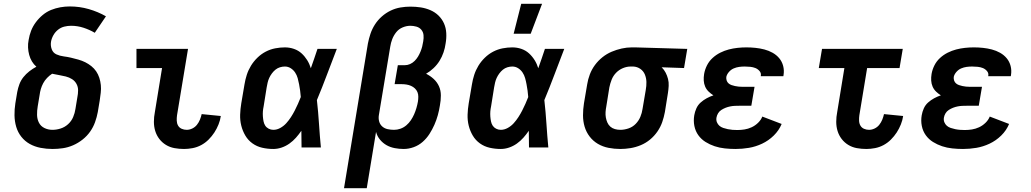

<svg xmlns="http://www.w3.org/2000/svg" viewBox="-20 -778 5440 1013"><path d="M257 8Q225 8 194 2Q163 -4 137 -18.5Q111 -33 92.5 -56.5Q74 -80 65.5 -109Q57 -138 56.5 -169.5Q56 -201 61 -233L71 -293Q75 -314 82.5 -334Q90 -354 103.5 -371Q117 -388 135 -402Q153 -416 172 -426Q158 -438 148.5 -454Q139 -470 134 -488.5Q129 -507 128 -527Q127 -547 131 -567Q135 -592 144 -615.5Q153 -639 169 -660.5Q185 -682 205.5 -699Q226 -716 249.5 -725.5Q273 -735 298 -739.5Q323 -744 348 -744Q400 -744 448.5 -730Q497 -716 539 -692L480 -605Q453 -621 421 -631.5Q389 -642 355 -642Q337 -642 319 -637.5Q301 -633 286 -621Q271 -609 261.5 -592Q252 -575 249 -557Q246 -537 253 -518Q260 -499 278 -491Q296 -483 316 -480.5Q336 -478 355 -473.5Q374 -469 393.5 -463.5Q413 -458 430 -449.5Q447 -441 462 -429Q477 -417 487.5 -401.5Q498 -386 504 -367.5Q510 -349 512 -329Q514 -309 511.5 -288.5Q509 -268 506 -247L496 -187Q491 -160 481.5 -133.5Q472 -107 455.5 -83.5Q439 -60 415.5 -41.5Q392 -23 365.5 -11.5Q339 0 311.5 4Q284 8 257 8ZM257 -93Q278 -93 300 -100Q322 -107 339.5 -123Q357 -139 366 -160.5Q375 -182 378 -203L388 -264Q392 -283 392 -301.5Q392 -320 383.5 -335.5Q375 -351 360 -360.5Q345 -370 327 -374.5Q309 -379 291 -382Q273 -385 255 -389Q241 -380 228.5 -367Q216 -354 208 -339Q200 -324 195.5 -308.5Q191 -293 189 -277L179 -217Q175 -194 175.5 -171.5Q176 -149 185.5 -130.5Q195 -112 214.5 -102.5Q234 -93 257 -93Z M951 8Q925 8 900.5 3.5Q876 -1 855.5 -13.5Q835 -26 820.5 -45Q806 -64 799 -87Q792 -110 792 -135.5Q792 -161 797 -186L835 -419H700V-520H972L914 -170Q912 -156 912.5 -141.5Q913 -127 919.5 -115.5Q926 -104 938.5 -98.5Q951 -93 965 -93Q980 -93 994.5 -100Q1009 -107 1019 -119.5Q1029 -132 1035 -147Q1041 -162 1044 -176L1145 -166Q1142 -144 1133 -121.5Q1124 -99 1111 -79Q1098 -59 1080.5 -41.5Q1063 -24 1041.5 -12.5Q1020 -1 996.5 3.5Q973 8 951 8Z M1422 8Q1392 8 1363.5 1.5Q1335 -5 1312 -21.5Q1289 -38 1274.5 -62.5Q1260 -87 1253 -115Q1246 -143 1247 -173Q1248 -203 1253 -233L1270 -333Q1274 -358 1282 -383Q1290 -408 1304 -431Q1318 -454 1338 -473.5Q1358 -493 1382 -505.5Q1406 -518 1432 -523Q1458 -528 1483 -528Q1508 -528 1531 -520Q1554 -512 1571 -496.5Q1588 -481 1600.5 -461Q1613 -441 1620 -418Q1629 -444 1638 -469.5Q1647 -495 1655 -520H1757Q1731 -453 1705.5 -385Q1680 -317 1652 -250Q1659 -188 1663 -125.5Q1667 -63 1673 0H1571Q1570 -22 1570.5 -44Q1571 -66 1570 -88Q1557 -69 1541.5 -51.5Q1526 -34 1507 -20.5Q1488 -7 1466 0.5Q1444 8 1422 8ZM1422 -93Q1441 -93 1459 -103Q1477 -113 1490.5 -128Q1504 -143 1515 -160Q1526 -177 1535 -194.5Q1544 -212 1552 -230Q1560 -248 1567 -266Q1566 -283 1563.5 -300Q1561 -317 1558 -333.5Q1555 -350 1550.5 -366Q1546 -382 1537 -395.5Q1528 -409 1514 -418Q1500 -427 1483 -427Q1470 -427 1457 -423Q1444 -419 1433.5 -410.5Q1423 -402 1414.5 -390.5Q1406 -379 1400.5 -367Q1395 -355 1392 -342Q1389 -329 1387 -317L1371 -217Q1368 -203 1367 -190Q1366 -177 1367 -163.5Q1368 -150 1370.5 -137.5Q1373 -125 1379.5 -115Q1386 -105 1397.5 -99Q1409 -93 1422 -93Z M1795 215 1921 -548Q1926 -574 1934.5 -599.5Q1943 -625 1958 -648.5Q1973 -672 1994.5 -691Q2016 -710 2041 -722Q2066 -734 2092.5 -738.5Q2119 -743 2145 -743Q2173 -743 2199.5 -739Q2226 -735 2250.5 -724.5Q2275 -714 2293.5 -696Q2312 -678 2322.5 -654.5Q2333 -631 2334.5 -603.5Q2336 -576 2331 -548Q2328 -525 2320 -501.5Q2312 -478 2299 -457Q2286 -436 2267.5 -418.5Q2249 -401 2228 -389Q2250 -378 2268 -361.5Q2286 -345 2296 -323Q2306 -301 2306 -274.5Q2306 -248 2301 -222Q2297 -196 2290 -170.5Q2283 -145 2272 -120Q2261 -95 2246 -71.5Q2231 -48 2210 -29.5Q2189 -11 2162.5 -1.5Q2136 8 2110 8Q2086 8 2062.5 3.5Q2039 -1 2019.5 -12Q2000 -23 1985 -41Q1970 -59 1964 -82L1915 215ZM2059 -93Q2076 -93 2093 -99Q2110 -105 2124 -117Q2138 -129 2148 -144Q2158 -159 2165 -175Q2172 -191 2177 -208Q2182 -225 2185 -242Q2187 -255 2187 -268Q2187 -281 2182.5 -292Q2178 -303 2169 -311.5Q2160 -320 2148.5 -325Q2137 -330 2124.5 -332Q2112 -334 2099 -334H2062L2079 -434H2116Q2130 -434 2143.5 -440Q2157 -446 2167.5 -456.5Q2178 -467 2185.5 -479.5Q2193 -492 2198.5 -505.5Q2204 -519 2207.5 -532.5Q2211 -546 2213 -560Q2216 -577 2214.5 -593Q2213 -609 2203 -621Q2193 -633 2177 -637.5Q2161 -642 2145 -642Q2125 -642 2104.5 -633.5Q2084 -625 2070.5 -608Q2057 -591 2049.5 -571.5Q2042 -552 2039 -532L1979 -171Q1976 -153 1980.5 -137Q1985 -121 1997 -110.5Q2009 -100 2025.5 -96.5Q2042 -93 2059 -93Z M2622 8Q2592 8 2563.5 1.5Q2535 -5 2512 -21.5Q2489 -38 2474.5 -62.5Q2460 -87 2453 -115Q2446 -143 2447 -173Q2448 -203 2453 -233L2470 -333Q2474 -358 2482 -383Q2490 -408 2504 -431Q2518 -454 2538 -473.5Q2558 -493 2582 -505.5Q2606 -518 2632 -523Q2658 -528 2683 -528Q2708 -528 2731 -520Q2754 -512 2771 -496.5Q2788 -481 2800.5 -461Q2813 -441 2820 -418Q2829 -444 2838 -469.5Q2847 -495 2855 -520H2957Q2931 -453 2905.5 -385Q2880 -317 2852 -250Q2859 -188 2863 -125.5Q2867 -63 2873 0H2771Q2770 -22 2770.5 -44Q2771 -66 2770 -88Q2757 -69 2741.5 -51.5Q2726 -34 2707 -20.5Q2688 -7 2666 0.5Q2644 8 2622 8ZM2622 -93Q2641 -93 2659 -103Q2677 -113 2690.5 -128Q2704 -143 2715 -160Q2726 -177 2735 -194.5Q2744 -212 2752 -230Q2760 -248 2767 -266Q2766 -283 2763.5 -300Q2761 -317 2758 -333.5Q2755 -350 2750.5 -366Q2746 -382 2737 -395.5Q2728 -409 2714 -418Q2700 -427 2683 -427Q2670 -427 2657 -423Q2644 -419 2633.5 -410.5Q2623 -402 2614.5 -390.5Q2606 -379 2600.5 -367Q2595 -355 2592 -342Q2589 -329 2587 -317L2571 -217Q2568 -203 2567 -190Q2566 -177 2567 -163.5Q2568 -150 2570.5 -137.5Q2573 -125 2579.5 -115Q2586 -105 2597.5 -99Q2609 -93 2622 -93ZM2690 -600 2730 -758H2840L2780 -600Z M3253 8Q3221 8 3190.5 2Q3160 -4 3134.5 -19Q3109 -34 3091 -57.5Q3073 -81 3064.5 -109.5Q3056 -138 3056 -169.5Q3056 -201 3061 -233L3078 -333Q3082 -359 3092 -385.5Q3102 -412 3119 -435Q3136 -458 3158.5 -476Q3181 -494 3207 -505Q3233 -516 3260 -522Q3287 -528 3313 -528H3331L3606 -520L3589 -419L3471 -423Q3484 -410 3492 -394.5Q3500 -379 3504.5 -361.5Q3509 -344 3508 -325Q3507 -306 3504 -287L3488 -187Q3483 -160 3474 -134Q3465 -108 3448.5 -84Q3432 -60 3409.5 -41.5Q3387 -23 3360.5 -12Q3334 -1 3306.5 3.5Q3279 8 3253 8ZM3253 -93Q3274 -93 3296 -100.5Q3318 -108 3334 -124.5Q3350 -141 3358.5 -161.5Q3367 -182 3370 -203L3387 -303Q3391 -325 3390.5 -345.5Q3390 -366 3382.5 -384.5Q3375 -403 3358.5 -414.5Q3342 -426 3321 -427H3307Q3287 -427 3266.5 -418.5Q3246 -410 3230.5 -394Q3215 -378 3207 -357.5Q3199 -337 3195 -317L3179 -217Q3176 -202 3175 -187Q3174 -172 3176.5 -158Q3179 -144 3184.5 -131.5Q3190 -119 3200 -110Q3210 -101 3224 -97Q3238 -93 3253 -93Z M3861 8Q3832 8 3804 5Q3776 2 3750.5 -6.5Q3725 -15 3702.5 -29Q3680 -43 3664.5 -64.5Q3649 -86 3643.5 -113.5Q3638 -141 3643 -170Q3646 -188 3654 -206Q3662 -224 3676.5 -237Q3691 -250 3708.5 -259.5Q3726 -269 3744 -275Q3731 -283 3719 -294.5Q3707 -306 3700.5 -321Q3694 -336 3693 -353Q3692 -370 3695 -388Q3699 -411 3710 -433Q3721 -455 3739.5 -472Q3758 -489 3780 -500Q3802 -511 3825 -517Q3848 -523 3871.5 -525.5Q3895 -528 3918 -528Q3942 -528 3966 -525.5Q3990 -523 4013 -517Q4036 -511 4056.5 -499.5Q4077 -488 4091.5 -470.5Q4106 -453 4112 -430Q4118 -407 4114 -382L4113 -376H3994V-377Q3997 -392 3987.5 -403Q3978 -414 3965.5 -419Q3953 -424 3938.5 -425.5Q3924 -427 3909 -427Q3894 -427 3879.5 -425Q3865 -423 3851 -417Q3837 -411 3826 -398.5Q3815 -386 3812 -372Q3811 -362 3814 -353Q3817 -344 3824 -338Q3831 -332 3840 -329Q3849 -326 3858 -324Q3867 -322 3877 -321Q3887 -320 3897 -320H3961L3944 -220H3880Q3868 -220 3856.5 -219.5Q3845 -219 3832.5 -216.5Q3820 -214 3808.5 -209.5Q3797 -205 3786 -198Q3775 -191 3768.5 -180Q3762 -169 3760 -157Q3758 -144 3762.5 -133Q3767 -122 3775.5 -114.5Q3784 -107 3796 -103Q3808 -99 3820 -96.5Q3832 -94 3844.5 -93Q3857 -92 3870 -92Q3889 -92 3908 -95Q3927 -98 3945.5 -106.5Q3964 -115 3979.5 -130Q3995 -145 4002 -163L4104 -124Q4090 -90 4062.5 -63Q4035 -36 4001 -20Q3967 -4 3931.5 2Q3896 8 3861 8Z M4551 8Q4525 8 4500.5 3.5Q4476 -1 4455.5 -13.5Q4435 -26 4420.5 -45Q4406 -64 4399 -87Q4392 -110 4392 -135.5Q4392 -161 4397 -186L4435 -419H4300L4317 -520H4743L4726 -419H4555L4514 -170Q4512 -156 4512.5 -141.5Q4513 -127 4519.5 -115.5Q4526 -104 4538.5 -98.5Q4551 -93 4565 -93Q4580 -93 4594.5 -100Q4609 -107 4619 -119.5Q4629 -132 4635 -147Q4641 -162 4644 -176L4745 -166Q4742 -144 4733 -121.5Q4724 -99 4711 -79Q4698 -59 4680.5 -41.5Q4663 -24 4641.5 -12.5Q4620 -1 4596.5 3.5Q4573 8 4551 8Z M5061 8Q5032 8 5004 5Q4976 2 4950.5 -6.5Q4925 -15 4902.5 -29Q4880 -43 4864.5 -64.5Q4849 -86 4843.5 -113.5Q4838 -141 4843 -170Q4846 -188 4854 -206Q4862 -224 4876.5 -237Q4891 -250 4908.5 -259.5Q4926 -269 4944 -275Q4931 -283 4919 -294.5Q4907 -306 4900.5 -321Q4894 -336 4893 -353Q4892 -370 4895 -388Q4899 -411 4910 -433Q4921 -455 4939.5 -472Q4958 -489 4980 -500Q5002 -511 5025 -517Q5048 -523 5071.5 -525.5Q5095 -528 5118 -528Q5142 -528 5166 -525.5Q5190 -523 5213 -517Q5236 -511 5256.5 -499.5Q5277 -488 5291.5 -470.5Q5306 -453 5312 -430Q5318 -407 5314 -382L5313 -376H5194V-377Q5197 -392 5187.5 -403Q5178 -414 5165.5 -419Q5153 -424 5138.5 -425.5Q5124 -427 5109 -427Q5094 -427 5079.5 -425Q5065 -423 5051 -417Q5037 -411 5026 -398.5Q5015 -386 5012 -372Q5011 -362 5014 -353Q5017 -344 5024 -338Q5031 -332 5040 -329Q5049 -326 5058 -324Q5067 -322 5077 -321Q5087 -320 5097 -320H5161L5144 -220H5080Q5068 -220 5056.5 -219.5Q5045 -219 5032.5 -216.5Q5020 -214 5008.5 -209.5Q4997 -205 4986 -198Q4975 -191 4968.5 -180Q4962 -169 4960 -157Q4958 -144 4962.5 -133Q4967 -122 4975.5 -114.5Q4984 -107 4996 -103Q5008 -99 5020 -96.5Q5032 -94 5044.5 -93Q5057 -92 5070 -92Q5089 -92 5108 -95Q5127 -98 5145.5 -106.5Q5164 -115 5179.5 -130Q5195 -145 5202 -163L5304 -124Q5290 -90 5262.5 -63Q5235 -36 5201 -20Q5167 -4 5131.5 2Q5096 8 5061 8Z"/></svg>

Font: Iosevka HT Extended
Style: Bold Italic
Weight: 700
Width: 7
Italic angle: -9°
Monospace: yes
Designer: Belleve Invis
Foundry: Belleve Invis
Version: Version 32.3.0; ttfautohint (v1.8.4)